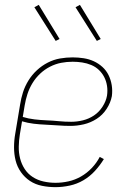

<svg xmlns="http://www.w3.org/2000/svg" viewBox="-20 -765 540 793"><path d="M209 8Q181 8 153.5 2.5Q126 -3 104 -17.5Q82 -32 66.5 -54Q51 -76 44.5 -102Q38 -128 38 -156.5Q38 -185 43 -213L63 -333Q67 -359 75 -384Q83 -409 97.5 -432.5Q112 -456 132.5 -475Q153 -494 177.5 -506.5Q202 -519 228 -523.5Q254 -528 280 -528Q303 -528 325.5 -524.5Q348 -521 367.5 -512Q387 -503 403 -488.5Q419 -474 428.5 -454.5Q438 -435 441.5 -413Q445 -391 442 -368Q437 -341 420.5 -315.5Q404 -290 379 -274Q354 -258 326 -251.5Q298 -245 271 -245Q246 -245 220.5 -247Q195 -249 169.5 -250Q144 -251 119 -254Q94 -257 71 -264L62 -210Q58 -185 57.5 -159.5Q57 -134 63 -110.5Q69 -87 82 -67Q95 -47 115 -34Q135 -21 159.5 -15.5Q184 -10 209 -10Q236 -10 263 -16Q290 -22 314.5 -36Q339 -50 359 -71Q379 -92 392 -117L409 -108Q393 -82 372 -59Q351 -36 324.5 -20.5Q298 -5 268 1.5Q238 8 209 8ZM274 -262Q298 -262 322.5 -268Q347 -274 368 -288Q389 -302 403.5 -324.5Q418 -347 422 -370Q425 -391 422 -410.5Q419 -430 410.5 -446.5Q402 -463 388.5 -476Q375 -489 357 -496.5Q339 -504 319.5 -507Q300 -510 280 -510Q256 -510 232.5 -505.5Q209 -501 186.5 -489.5Q164 -478 145.5 -460.5Q127 -443 114 -421.5Q101 -400 93.5 -377Q86 -354 82 -330L74 -282Q97 -275 122 -272Q147 -269 172.5 -268Q198 -267 223 -264.5Q248 -262 274 -262ZM380 -596 292 -735 310 -745 396 -604ZM210 -596 122 -735 140 -745 226 -604Z"/></svg>

Font: Iosevka SS18 Thin
Style: Italic
Weight: 100
Italic angle: -9°
Monospace: yes
Designer: Belleve Invis
Foundry: Belleve Invis
Version: Version 25.1.1; ttfautohint (v1.8.4)